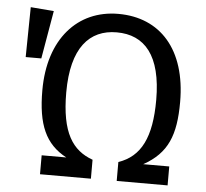

<svg xmlns="http://www.w3.org/2000/svg" viewBox="-51 -755 865 808"><g transform="rotate(5 381.5 -350.5)"><path d="M126 -353C126 -208 161 -128 251 -80H147V0H362V-80C276 -111 227 -182 227 -353C227 -542 302 -623 417 -623C535 -623 607 -542 607 -354C607 -196 565 -112 471 -80V0H686V-80H576C677 -136 708 -214 708 -354C708 -576 594 -701 417 -701C245 -701 126 -570 126 -353ZM110 -486 145 -689 47 -697 44 -486Z"/></g></svg>

Font: FiraGO Unicode
Style: Regular
Weight: 400
Designer: bBox Type
Foundry: bBox Type GmbH
Version: Version 1.001;PS 001.001;hotconv 1.0.88;makeotf.lib2.5.64775